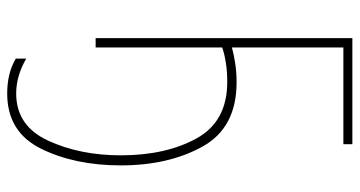

<svg xmlns="http://www.w3.org/2000/svg" viewBox="-253 -501 1000 534"><g transform="rotate(90 247.0 -234.0)"><path d="M412 -70Q412 44 371 132.5Q330 221 240 221Q191 221 143 193V222Q183 246 240 246Q347 246 393.5 152Q440 58 440 -70Q440 -203 387.5 -297.5Q335 -392 209 -392Q180 -392 155 -388Q130 -384 112 -379V-689H381V-714H86V0H112V-352Q129 -358 153.5 -362Q178 -366 208 -366Q318 -366 365 -280.5Q412 -195 412 -70Z"/></g></svg>

Font: Noto Sans Display SemiCondensed Thin
Style: Regular
Weight: 250
Width: 4
Designer: Monotype Design team
Foundry: Monotype Imaging Inc.
Version: 1.000